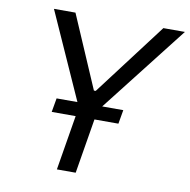

<svg xmlns="http://www.w3.org/2000/svg" viewBox="-81 -807 876 886"><g transform="rotate(10 357.0 -363.5)"><path d="M100.9 -727.3H201.7L348 -387.8H356.5L613.6 -727.3H714.5L398.4 -322.4H497.2L485.8 -257.1H373.6L331 0H242.9L285.5 -257.1H173.3L184.7 -322.4H282.3Z"/></g></svg>

Font: Inter P
Style: Italic
Weight: 400
Italic angle: -9.40001°
Designer: Rasmus Andersson
Foundry: rsms
Version: Version 3.018;git-588b23468